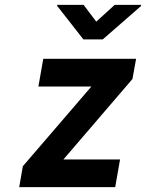

<svg xmlns="http://www.w3.org/2000/svg" viewBox="-20 -770 601 790"><path d="M241 -114 525 -445 540 -528H158L138 -414H356L74 -86L59 0H454L474 -114ZM376 -681 324 -750H216L215 -746L323 -608H403L560 -745L561 -750H452Z"/></svg>

Font: Asimov
Style: NarIt
Weight: 500
Designer: Google
Version: Version 2.000980; 2014